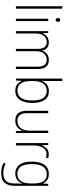

<svg xmlns="http://www.w3.org/2000/svg" viewBox="1032 -1832 1041 3144"><g transform="rotate(90 1552.0 -259.5)"><path d="M121 0H82V-760H121Z M305 -725Q323 -725 329.5 -714.5Q336 -704 336 -688Q336 -672 329 -661.5Q322 -651 305 -651Q289 -651 282 -661.5Q275 -672 275 -688Q275 -704 282 -714.5Q289 -725 305 -725ZM324 -529V0H286V-529Z M966 -539Q1031 -539 1070 -496.5Q1109 -454 1109 -363V0H1071V-360Q1071 -437 1040 -471Q1009 -505 962 -505Q896 -505 857 -460Q818 -415 818 -324V0H780V-356Q780 -437 749.5 -471Q719 -505 671 -505Q604 -505 565.5 -456Q527 -407 527 -319V0H489V-529H519L524 -437H527Q537 -462 555.5 -485.5Q574 -509 603 -524Q632 -539 675 -539Q729 -539 762.5 -511Q796 -483 807 -435H810Q829 -482 867 -510.5Q905 -539 966 -539Z M1306 -520Q1306 -497 1305 -469.5Q1304 -442 1303 -422H1306Q1321 -474 1365 -507Q1409 -540 1473 -540Q1567 -540 1616 -470.5Q1665 -401 1665 -267Q1665 -141 1615 -65.5Q1565 10 1464 10Q1402 10 1363.5 -19.5Q1325 -49 1307 -95H1304L1298 0H1267V-760H1306ZM1470 -505Q1384 -505 1345 -443.5Q1306 -382 1306 -274V-251Q1306 -25 1461 -25Q1541 -25 1583 -86.5Q1625 -148 1625 -268Q1625 -505 1470 -505Z M2157 -529V0H2126L2122 -103H2119Q2103 -59 2063.5 -24.5Q2024 10 1953 10Q1794 10 1794 -176V-529H1833V-182Q1833 -101 1864.5 -63Q1896 -25 1957 -25Q2033 -25 2076 -76Q2119 -127 2119 -232V-529Z M2503 -538Q2539 -538 2568 -528L2561 -492Q2547 -496 2532.5 -498.5Q2518 -501 2502 -501Q2455 -501 2424 -472.5Q2393 -444 2376.5 -395.5Q2360 -347 2361 -288V0H2322V-529H2354L2359 -424H2361Q2376 -468 2411 -503Q2446 -538 2503 -538Z M2829 -539Q2891 -539 2927 -512Q2963 -485 2982 -444H2985L2991 -529H3022V24Q3022 126 2973.5 183.5Q2925 241 2814 241Q2763 241 2724 231.5Q2685 222 2653 206V167Q2686 184 2726 195Q2766 206 2814 206Q2903 206 2943.5 159.5Q2984 113 2984 27V-12Q2984 -36 2984.5 -58Q2985 -80 2987 -106H2984Q2966 -51 2924 -20.5Q2882 10 2819 10Q2728 10 2677 -58Q2626 -126 2626 -260Q2626 -390 2676.5 -464.5Q2727 -539 2829 -539ZM2831 -505Q2745 -505 2705.5 -439.5Q2666 -374 2666 -260Q2666 -143 2706 -83.5Q2746 -24 2823 -24Q2885 -24 2920.5 -55Q2956 -86 2970 -135Q2984 -184 2984 -239V-299Q2984 -359 2969.5 -405.5Q2955 -452 2921.5 -478.5Q2888 -505 2831 -505Z"/></g></svg>

Font: Noto Sans Kannada SemiCondensed ExtraLight
Style: Regular
Weight: 200
Width: 4
Designer: Jelle Bosma - Monotype Design Team
Foundry: Monotype Imaging Inc.
Version: Version 2.005; ttfautohint (v1.8.4.7-5d5b)